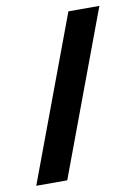

<svg xmlns="http://www.w3.org/2000/svg" viewBox="-78 -714 540 766"><g transform="rotate(-10 192.0 -331.5)"><path d="M378.9 -663.1 131.8 0H6.3L253.4 -663.1Z"/></g></svg>

Font: Bpm'online Open Sans
Style: Bold
Weight: 700
Foundry: Ascender Corporation
Version: Version 1.10